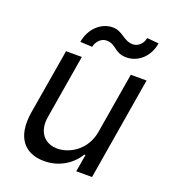

<svg xmlns="http://www.w3.org/2000/svg" viewBox="-137 -848 855 958"><g transform="rotate(20 290.5 -369.5)"><path d="M237.2 -610.8C242.9 -640.6 267 -664.8 294 -664.8C348 -664.8 349.4 -619.3 414.8 -619.3C475.9 -619.3 531.2 -666.2 542.6 -740.1L480.1 -745.7C475.9 -715.9 450.3 -691.8 423.3 -691.8C372.2 -691.8 355.1 -737.2 301.1 -737.2C240.1 -737.2 184.7 -686.1 173.3 -613.6ZM411.9 -223C394.9 -120.7 309.7 -73.9 247.2 -73.9C177.6 -73.9 136.4 -125 149.1 -204.5L206 -545.5H122.2L63.9 -198.9C41.2 -59.7 103.7 7.1 206 7.1C288.4 7.1 350.9 -36.9 384.9 -92.3H390.6L375 0H458.8L549.7 -545.5H465.9Z"/></g></svg>

Font: TID UI
Style: Italic
Weight: 400
Italic angle: -9.39999°
Designer: The TID Project Authors
Foundry: Bakken & Bæck
Version: Version 1.001;hotconv 1.0.109;makeotfexe 2.5.65596